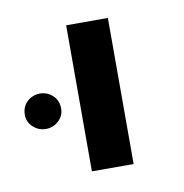

<svg xmlns="http://www.w3.org/2000/svg" viewBox="-82 -645 390 407"><g transform="rotate(-10 113.0 -442.0)"><path d="M85 -598.6Q107.4 -598.6 174.8 -598.6Q174.8 -520.5 174.8 -284.2Q152.3 -284.2 85 -284.2Q85 -303.7 85 -334Q85 -422.9 85 -598.6ZM-34.2 -426.8Q-34.2 -444.3 -22.5 -455.1Q-10.7 -465.8 4.9 -465.8Q20.5 -465.8 32.2 -455.1Q43.9 -444.3 43.9 -426.8Q43.9 -411.1 32.2 -400.4Q20.5 -389.6 4.9 -389.6Q-10.7 -389.6 -22.5 -400.4Q-34.2 -411.1 -34.2 -426.8Z"/></g></svg>

Font: Noto Sans Hebrew DECATHLON 
Style: Regular
Weight: 400
Designer: Monotype Design team
Version: Version 1.03 uh